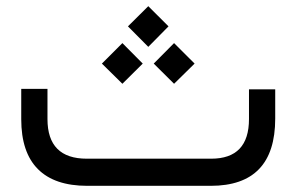

<svg xmlns="http://www.w3.org/2000/svg" viewBox="-20 -602 960 622"><path d="M261.2 -87.9H664.1Q786.6 -87.9 786.6 -216.3V-312.5H871.6V-217.8Q871.6 0 662.6 0H262.7Q156.7 0 102.8 -54.2Q48.8 -108.4 48.8 -215.8V-314H133.8V-216.3Q133.8 -87.9 261.2 -87.9ZM394.5 -516.6 460.4 -582 525.9 -516.6 460.4 -450.2ZM478 -396 543.9 -462.4 610.4 -396 543.9 -330.6ZM310.1 -396 376.5 -462.4 442.4 -396 376.5 -330.6Z"/></svg>

Font: Shabnam WOL
Style: WOL
Weight: 400
Foundry: DejaVu fonts team - Redesigned by Saber Rastikerdar - Based on Vazir font
Version: Version 5.0.0